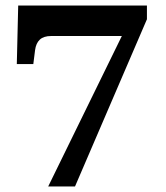

<svg xmlns="http://www.w3.org/2000/svg" viewBox="-20 -671 599 691"><path d="M153.5 0 418.5 -541.4H164.2Q137.2 -541.4 123.3 -528.4Q109.4 -515.4 106.2 -490.4L99.9 -440.4H40.5L45.5 -651H508.8V-601.7L250 0Z"/></svg>

Font: Noto Serif Telugu
Style: Regular
Weight: 400
Designer: Jelle Bosma - Monotype Design Team
Foundry: Monotype Imaging Inc.
Version: Version 2.003